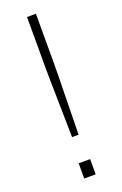

<svg xmlns="http://www.w3.org/2000/svg" viewBox="-137 -729 488 771"><g transform="rotate(-20 107.0 -344.0)"><path d="M93 -173Q92 -217 91.5 -259.5Q91 -302 90 -342.5Q89 -383 88.5 -419Q88 -455 88 -486Q88 -517 88 -541V-688H126V-541Q126 -517 126 -486Q126 -455 125.5 -419Q125 -383 124 -342.5Q123 -302 122.5 -259.5Q122 -217 121 -173ZM82 0V-65H131V0Z"/></g></svg>

Font: Saira Expanded Thin
Style: Regular
Weight: 250
Width: 7
Designer: Hector Gatti with collaboration of the Omnibus-Type team
Foundry: Omnibus-Type
Version: Version 1.101